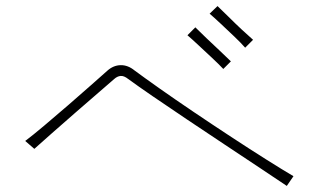

<svg xmlns="http://www.w3.org/2000/svg" viewBox="-20 -771 1040 632"><path d="M946 -191 924 -159Q890 -182 836.5 -217.5Q783 -253 720.5 -294.5Q658 -336 596 -377.5Q534 -419 483 -454Q432 -489 402 -511Q388 -522 377 -521Q366 -520 356 -511Q338 -495 303.5 -465.5Q269 -436 228.5 -400.5Q188 -365 151.5 -333Q115 -301 93 -281L63 -307Q87 -325 125 -357Q163 -389 204 -424.5Q245 -460 280 -491Q315 -522 333 -538Q353 -556 377 -556.5Q401 -557 423 -539Q454 -516 505 -480Q556 -444 617.5 -402.5Q679 -361 741.5 -320Q804 -279 858 -245Q912 -211 946 -191ZM740 -569 715 -544Q701 -559 678.5 -580Q656 -601 633.5 -622Q611 -643 597 -655L623 -681Q638 -666 660 -645Q682 -624 704 -603.5Q726 -583 740 -569ZM813 -640 787 -614Q774 -629 751.5 -650.5Q729 -672 706.5 -693Q684 -714 670 -726L696 -751Q711 -737 732.5 -715.5Q754 -694 776 -673.5Q798 -653 813 -640Z"/></svg>

Font: Zen Kaku Gothic Antique Light
Style: Regular
Weight: 300
Designer: Yoshimichi Ohira
Foundry: Positype
Version: Version 1.001